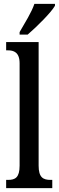

<svg xmlns="http://www.w3.org/2000/svg" viewBox="-20 -979 306 999"><path d="M82 -812V-799H124C173 -841 246 -914 266 -949V-959H159C144 -914 110 -861 82 -812ZM12 0H252V-43H243C205 -43 181 -55 181 -117V-760H12V-717H22C50 -717 82 -708 82 -650V-117C82 -55 59 -43 22 -43H12Z"/></svg>

Font: Noto Serif Sinhala ExtraCondensed Medium
Style: Regular
Weight: 500
Width: 2
Designer: Jelle Bosma - Monotype Design Team
Foundry: Monotype Imaging Inc.
Version: Version 2.007